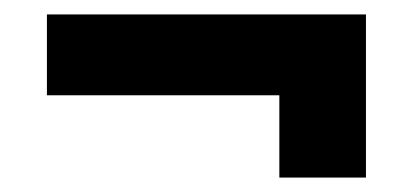

<svg xmlns="http://www.w3.org/2000/svg" viewBox="-20 -432 567 266"><path d="M45 -412H487V-186H367V-300H45Z"/></svg>

Font: PTSans
Style: Bold
Weight: 700
Designer: A.Korolkova, O.Umpeleva, V.Yefimov
Foundry: ParaType Ltd
Version: Version 2.003W OFL